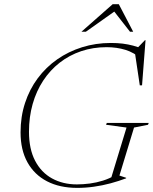

<svg xmlns="http://www.w3.org/2000/svg" viewBox="-20 -904 744 934"><path d="M354 -7Q384 -7 416.8 -11.2Q449.5 -15.5 481.2 -25.5Q513 -35.5 539.5 -51.5L517 -26L595.5 -283.5L496 -297L499.5 -306H703.5L700 -297L632 -283.5L561 -50L594 -39L593.5 -36.5Q557.5 -23 517.8 -12.2Q478 -1.5 437.2 4.2Q396.5 10 356 10Q270.5 10 208.8 -22Q147 -54 113.5 -114.5Q80 -175 80 -260Q80 -336.5 101.8 -403Q123.5 -469.5 163.5 -523.2Q203.5 -577 258.2 -615.2Q313 -653.5 379.2 -674.2Q445.5 -695 519 -695Q550.5 -695 576.8 -691.8Q603 -688.5 627.5 -682Q652 -675.5 676.5 -665L644.5 -666.5L685 -708.5H688L671 -489H660L635.5 -653L668.5 -616.5Q632.5 -648.5 590.2 -661.5Q548 -674.5 498.5 -674.5Q432.5 -674.5 374.8 -655Q317 -635.5 270.2 -599Q223.5 -562.5 190 -511.5Q156.5 -460.5 138.8 -397.8Q121 -335 121 -263Q121 -179 150.8 -122Q180.5 -65 233.2 -36Q286 -7 354 -7ZM376 -749.5 528 -883.5H558L628 -749.5H612.5L529 -856.5H548.5L397.5 -749.5Z"/></svg>

Font: Newsreader 36pt ExtraLight
Style: Italic
Weight: 250
Italic angle: -17°
Designer: Hugues Gentile
Foundry: Production Type
Version: Version 1.003